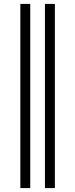

<svg xmlns="http://www.w3.org/2000/svg" viewBox="-20 -756 388 991"><path d="M85 214.8V-735.8H136.2V214.8ZM211.9 214.8V-735.8H263.2V214.8Z"/></svg>

Font: Charis SIL Afr
Style: Regular
Weight: 400
Foundry: SIL International
Version: Version 5.000